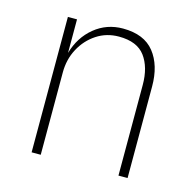

<svg xmlns="http://www.w3.org/2000/svg" viewBox="-77 -550 644 630"><g transform="rotate(15 245.0 -235.0)"><path d="M377 -308Q377 -368 350 -404.5Q323 -441 261 -441Q219 -441 185.5 -419Q152 -397 132.5 -360.5Q113 -324 113 -280V0H82V-460H113V-346Q129 -402 170.5 -436Q212 -470 267 -470Q339 -470 373.5 -426.5Q408 -383 408 -311V0H377Z"/></g></svg>

Font: Jost* Thin
Style: Regular
Weight: 200
Version: Version 3.7